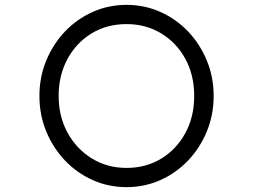

<svg xmlns="http://www.w3.org/2000/svg" viewBox="-20 -751 1040 789"><path d="M500 18Q426 18 361 -11Q296 -40 247 -91.5Q198 -143 170 -211Q142 -279 142 -357Q142 -434 170 -502Q198 -570 247 -621.5Q296 -673 361 -702Q426 -731 500 -731Q574 -731 639 -702Q704 -673 753 -621.5Q802 -570 830 -502Q858 -434 858 -357Q858 -279 830 -211Q802 -143 753 -91.5Q704 -40 639 -11Q574 18 500 18ZM500 -61Q579 -61 641.5 -98.5Q704 -136 741 -203Q778 -270 778 -357Q778 -443 741.5 -509.5Q705 -576 642 -614Q579 -652 500 -652Q419 -652 356 -613.5Q293 -575 257 -508Q221 -441 221 -357Q221 -272 258 -205Q295 -138 358 -99.5Q421 -61 500 -61Z"/></svg>

Font: Kiwi Maru
Style: Regular
Weight: 400
Designer: Hiroki-Chan
Version: Version 1.100